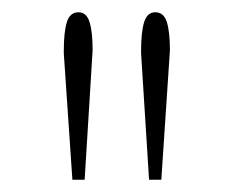

<svg xmlns="http://www.w3.org/2000/svg" viewBox="-20 -749 381 313"><path d="M84 -662V-666Q84 -697 89 -713Q94 -729 108 -729Q121 -729 126 -713Q131 -697 131 -667L118 -456H98ZM210 -662V-666Q210 -697 215 -713Q220 -729 233 -729Q247 -729 252 -713Q257 -697 257 -667L243 -456H223Z"/></svg>

Font: Taviraj Thin
Style: Regular
Weight: 100
Designer: Katatrad Team
Foundry: CadsonDemak
Version: Version 1.030